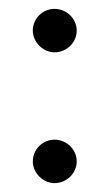

<svg xmlns="http://www.w3.org/2000/svg" viewBox="-20 -402 252 433"><path d="M153 -333C153 -360 130 -382 103 -382C76 -382 54 -360 54 -333C54 -306 78 -284 103 -284C130 -284 153 -306 153 -333ZM153 -38C153 -65 130 -87 103 -87C76 -87 54 -65 54 -38C54 -11 78 11 103 11C130 11 153 -11 153 -38Z"/></svg>

Font: GFS Nicefore
Style: Regular
Weight: 400
Designer: George Matthiopoulos
Foundry: George Matthiopoulos
Version: Version 1.0